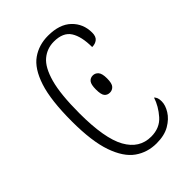

<svg xmlns="http://www.w3.org/2000/svg" viewBox="-173 -613 694 694"><g transform="rotate(-45 174.0 -266.5)"><path d="M208 10Q161 10 125 -15.5Q89 -41 68 -101Q47 -161 47 -263Q47 -371 67 -432Q87 -493 122.5 -518Q158 -543 205 -543Q264 -543 295 -513Q326 -483 326 -438Q326 -418 315.5 -409.5Q305 -401 289 -401Q289 -455 270.5 -484Q252 -513 205 -513Q170 -513 143.5 -491Q117 -469 102 -415Q87 -361 87 -264Q87 -136 119 -78.5Q151 -21 211 -21Q255 -21 281 -50.5Q307 -80 318 -114Q323 -109 325.5 -102.5Q328 -96 328 -84Q328 -65 314.5 -43Q301 -21 274.5 -5.5Q248 10 208 10ZM218 -239Q205 -239 197.5 -248Q190 -257 190 -283Q190 -308 197.5 -317.5Q205 -327 218 -327Q230 -327 238.5 -317.5Q247 -308 247 -283Q247 -257 238.5 -248Q230 -239 218 -239Z"/></g></svg>

Font: Noto Serif ExtraCondensed ExtraLight
Style: Regular
Weight: 200
Width: 2
Designer: Monotype Design Team
Foundry: Monotype Imaging Inc.
Version: Version 2.015